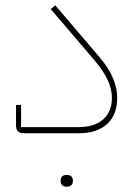

<svg xmlns="http://www.w3.org/2000/svg" viewBox="-20 -499 504 719"><path d="M69 0Q40 0 40 -29V-106H59V-23H275Q334 -23 366.5 -52Q399 -81 399 -133Q399 -165 383.5 -199Q368 -233 334 -273L170 -465L187 -479L351 -287Q387 -245 403 -206.5Q419 -168 419 -133Q419 -70 381.5 -35Q344 0 275 0ZM228 200Q219 200 213 194.5Q207 189 207 178Q207 167 213 161.5Q219 156 228 156H232Q241 156 247 161.5Q253 167 253 178Q253 189 247 194.5Q241 200 232 200Z"/></svg>

Font: IBM Plex Sans Arabic Thin
Style: Regular
Weight: 100
Designer: Mike Abbink, Paul van der Laan, Pieter van Rosmalen, Wael Morcos, Khajak Apelian
Foundry: Bold Monday
Version: Version 1.101